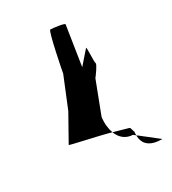

<svg xmlns="http://www.w3.org/2000/svg" viewBox="-165 -793 760 846"><g transform="rotate(-30 215.0 -370.5)"><path d="M40 -222C37 -219 168 -193 235 -174C227 -195 223 -223 227 -256L289 -418C294 -424 327 -468 323 -475C319 -482 325 -560 320 -554L263 -489L294 -689C295 -696 235 -703 224 -703C214 -703 177 -513 176 -506L113 -352ZM235 -174C248 -138 276 -120 307 -119L319 -110C319 -117 319 -124 320 -132C318 -121 316 -153 309 -153C309 -153 276 -162 235 -174ZM319 -110C319 -64 348 -38 411 -38Z"/></g></svg>

Font: Ampere
Style: SCSuCndIta
Weight: 400
Version: Version 1